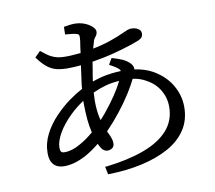

<svg xmlns="http://www.w3.org/2000/svg" viewBox="-89 -897 1178 1050"><g transform="rotate(-10 500.0 -371.5)"><path d="M439 -249Q472 -284 504.5 -328.5Q537 -373 552.5 -399.5Q568 -426 576 -443Q537 -440 502 -431Q466 -421 428 -404Q426 -371 426 -360Q426 -306 435 -265Q437 -257 439 -249ZM364 -353Q364 -361 364 -369Q324 -343 291 -311Q243 -265 217 -219.5Q191 -174 191 -140Q191 -122 196.5 -116Q202 -110 216 -110Q243 -110 275 -123Q305 -136 340 -160Q361 -175 380 -191Q371 -232 368 -264Q364 -311 364 -353ZM902 -241Q902 -168 866 -114Q830 -60 766 -25Q702 10 617.5 29Q533 48 428 50L419 7L431 6Q550 -8 638 -40.5Q726 -73 773.5 -126.5Q821 -180 821 -256Q821 -307 795.5 -349.5Q770 -392 723 -417Q690 -436 651 -441Q636 -410 608 -365Q547 -269 463 -182L476 -154Q486 -131 486 -112.5Q486 -94 474 -86Q462 -78 449 -78Q424 -78 408 -109Q404 -116 401 -124Q358 -89 317 -67Q254 -35 201 -35Q163 -35 142.5 -56.5Q122 -78 122 -120Q122 -175 147.5 -225Q173 -275 214 -317.5Q255 -360 295 -388.5Q335 -417 369 -435L370 -453Q377 -509 385 -563Q348 -559 312 -559Q276 -559 250 -565.5Q224 -572 201 -589.5Q178 -607 153 -640L147 -648L178 -679Q212 -651 231.5 -641Q251 -631 269.5 -627.5Q288 -624 313.5 -624Q339 -624 368 -627L395 -629Q395 -634 399 -661Q406 -702 406 -717L404 -729Q403 -731 393 -735Q375 -741 339 -743L329 -744L330 -786Q370 -793 386 -793Q418 -793 443 -783.5Q468 -774 484.5 -759Q501 -744 501 -730.5Q501 -717 494 -708L484 -694Q479 -688 476 -672Q471 -659 467 -641Q519 -651 565.5 -667Q612 -683 643.5 -698Q675 -713 687 -713Q713 -713 727 -704Q744 -694 744 -677Q744 -666 739 -658Q733 -649 718 -642Q682 -627 619.5 -609Q557 -591 519 -583.5Q481 -576 451 -571L444 -527Q438 -495 434 -464Q462 -474 490 -481Q539 -492 594 -494Q594 -499 591 -502Q581 -515 547 -533L537 -539L557 -573Q592 -563 615.5 -552.5Q639 -542 656 -524Q668 -511 669 -497Q669 -494 669 -490Q726 -482 769 -458Q835 -420 868.5 -362.5Q902 -305 902 -241Z"/></g></svg>

Font: Early Summer Mincho Screen
Style: Regular
Weight: 400
Designer: GuiWonder
Version: Version 1.002